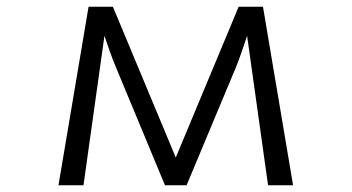

<svg xmlns="http://www.w3.org/2000/svg" viewBox="-20 -518 1040 568"><path d="M847 30 758 -498H686L500 -52L314 -498H242L153 30H227L289 -412C299 -383 310 -349 323 -319L468 30H532L678 -319C689 -346 700 -379 711 -412L773 30Z"/></svg>

Font: LINE Seed JP App_OTF Regular
Style: Regular
Weight: 400
Designer: LY Corporation & Fontrix & Fontworks
Version: Version 1.002